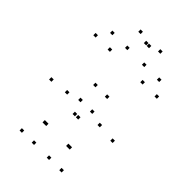

<svg xmlns="http://www.w3.org/2000/svg" viewBox="-277 -1056 1173 1173"><g transform="rotate(45 310.0 -469.5)"><path d="M253.4 10V-10H233.4V10ZM334.6 -290.3V-310.3H314.6V-290.3ZM306.1 -290.3V-310.3H286.1V-290.3ZM383.2 10V-10H363.2V10ZM491.5 10V-10H471.5V10ZM584.4 -337.8V-357.8H564.4V-337.8ZM584.4 -720V-740H564.4V-720ZM461.4 -720V-740H441.4V-720ZM461.4 -350.2V-370.2H441.4V-350.2ZM416.2 -124.2V-144.2H396.2V-124.2ZM427.8 -124.2V-144.2H407.8V-124.2ZM370.7 -375.5V-395.5H350.7V-375.5ZM370.7 -504.4V-524.4H350.7V-504.4ZM269.8 -504.4V-524.4H249.8V-504.4ZM269.8 -375.2V-395.2H249.8V-375.2ZM212.6 -124.2V-144.2H192.6V-124.2ZM224.2 -124.2V-144.2H204.2V-124.2ZM179 -350.5V-370.5H159V-350.5ZM179 -720V-740H159V-720ZM55.6 -720V-740H35.6V-720ZM55.6 -337.8V-357.8H35.6V-337.8ZM148.5 10V-10H128.5V10ZM247 -802.5V-822.5H227V-802.5ZM332.3 -904.5V-924.5H312.3V-904.5ZM307.7 -904.5V-924.5H287.7V-904.5ZM393 -802.5V-822.5H373V-802.5ZM522.2 -802.5V-822.5H502.2V-802.5ZM405.2 -929.4V-949.4H385.2V-929.4ZM234.8 -929.4V-949.4H214.8V-929.4ZM117.8 -802.5V-822.5H97.8V-802.5Z"/></g></svg>

Font: Monaspace Krypton Dots Var
Style: Regular
Weight: 400
Designer: Riley Cran and the Lettermatic Team
Version: Version 1.100 (Monaspace Krypton Dots)